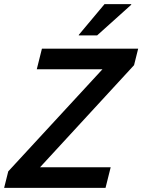

<svg xmlns="http://www.w3.org/2000/svg" viewBox="-45 -911 690 931"><path d="M-25 0 -5 -80 451.7 -575H133.3L158.3 -675H625L605 -595L149.2 -100H491.7L466.7 0ZM336.7 -739.2 337.5 -742.5 461.7 -890.8H591.7L590.8 -887.5L425.8 -739.2Z"/></svg>

Font: Funnel Sans Medium
Style: Italic
Weight: 500
Italic angle: -14.036°
Version: Version 1.000; Beta; Release 5; Build 24; ttfautohint (v1.8.